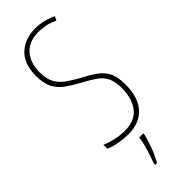

<svg xmlns="http://www.w3.org/2000/svg" viewBox="-305 -751 1000 1000"><g transform="rotate(-45 194.5 -251.5)"><path d="M346 -185Q346 -91 301 -40.5Q256 10 172 10Q144 10 107.5 4Q71 -2 42 -15V-44Q68 -32 104 -24Q140 -16 172 -16Q247 -16 283 -62Q319 -108 319 -185Q319 -233 305 -261.5Q291 -290 262 -310.5Q233 -331 189 -354Q151 -375 118.5 -397Q86 -419 66.5 -453.5Q47 -488 47 -545Q47 -634 95 -679Q143 -724 219 -724Q253 -724 285 -715.5Q317 -707 337 -696L326 -674Q297 -689 268 -694Q239 -699 219 -699Q149 -699 111.5 -657.5Q74 -616 74 -545Q74 -496 91.5 -465.5Q109 -435 138 -415Q167 -395 201 -376Q247 -352 279 -330Q311 -308 328.5 -275Q346 -242 346 -185ZM231 71Q222 105 207 146Q192 187 172 221H159V211Q166 193 175 165.5Q184 138 191.5 109.5Q199 81 201 61H231Z"/></g></svg>

Font: Noto Sans Thai ExtCond Thin
Style: Regular
Weight: 100
Width: 2
Designer: Monotype Design Team
Foundry: Monotype Imaging Inc.
Version: Version 2.002; ttfautohint (v1.8.4.7-5d5b)